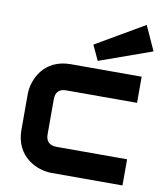

<svg xmlns="http://www.w3.org/2000/svg" viewBox="-86 -847 789 918"><g transform="rotate(10 308.5 -388.0)"><path d="M571 -127H228C194 -127 176 -145 176 -178V-349C176 -384 194 -401 227 -401H571V-528H227C96 -528 49 -422 49 -350V-178C49 -47 156 0 227 0H571ZM552 -776 317 -639 351 -566 606 -657Z"/></g></svg>

Font: Audiowide
Style: Regular
Weight: 400
Designer: Astigmatic (AOETI)
Foundry: Astigmatic (AOETI)
Version: Version 1.002